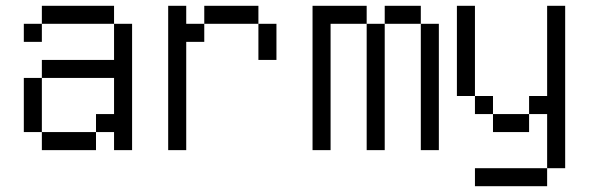

<svg xmlns="http://www.w3.org/2000/svg" viewBox="-20 -520 2040 665"><path d="M125 -62.5V0H312.5V-62.5ZM125 -62.5V-250H62.5V-62.5ZM375 -62.5V0H437.5V-437.5H375Q375 -437.5 375 -312.5H125V-250H375Q375 -250 375 -125H312.5V-62.5ZM125 -437.5H62.5V-375H125ZM125 -437.5H375V-500H125Z M562.5 -500Q562.5 -500 562.5 0H625Q625 0 625 -375H687.5V-437.5H625V-500ZM875 -437.5Q875 -437.5 875 -312.5H937.5Q937.5 -312.5 937.5 -437.5ZM687.5 -437.5H875V-500H687.5Z M1062.5 -500Q1062.5 -500 1062.5 0H1125V-437.5H1250V0H1312.5V-437.5H1250V-500ZM1437.5 -437.5V0H1500V-437.5ZM1312.5 -437.5H1437.5V-500H1312.5Z M1875 62.5H1625V125H1875ZM1875 62.5H1937.5V-500H1875V-187.5H1812.5V-125H1687.5V-62.5H1812.5V-125H1875ZM1687.5 -125V-187.5H1625V-125ZM1625 -187.5V-500H1562.5V-187.5Z"/></svg>

Font: Unifont
Style: Medium
Weight: 500
Version: Version 9.0.06